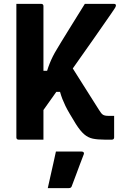

<svg xmlns="http://www.w3.org/2000/svg" viewBox="-20 -720 640 990"><path d="M324.8 -415.4Q365.5 -350.7 407.6 -284.3Q449.7 -217.9 490.5 -153.2Q501.9 -134 511.1 -128.3Q520.2 -122.6 539.4 -122.6Q547.2 -122.6 551.7 -122.6Q556.2 -122.6 562.8 -122.6H568.5Q568.5 -107.3 568.5 -89Q568.5 -70.7 568.5 -54.1Q568.5 -37.5 568.5 -25.8Q568.5 -14 568.5 -11Q568.5 -6 565.5 -3Q562.5 0 557.5 0Q554.4 0 548.8 0Q543.1 0 535.7 0Q528.3 0 518.3 0Q483.2 0 458.6 -5.1Q434 -10.3 414 -27.6Q394 -44.8 371.4 -80.3Q352.9 -111 339.6 -133.1Q326.4 -155.3 317.5 -173.6Q308.6 -191.9 301.8 -209.2Q295.1 -226.5 289.5 -246.4H236.7ZM569 -700Q572 -700 573.9 -699Q575.8 -698 576.8 -696.1Q577.8 -694.3 577.8 -692.3Q577.8 -690.1 576.6 -686.4Q575.4 -682.7 569.7 -674Q564.1 -665.2 550.6 -645.8Q535.4 -624.6 512.8 -591.5Q490.3 -558.3 461.3 -517.5Q432.3 -476.6 399.1 -429.3Q366 -382 330 -331Q294 -280 257.5 -228.1Q221 -176.1 184.6 -125.4V-355H222.9Q229 -375 236.3 -393.1Q243.5 -411.3 252.5 -429.2Q261.5 -447.1 272.5 -465Q283.4 -483 295.2 -502.8Q313.1 -532.1 334.7 -566.9Q356.3 -601.8 378 -636.7Q399.6 -671.5 417.4 -700ZM64.4 -700Q98.3 -700 129.1 -700Q160 -700 193 -700Q198 -700 201 -697Q204 -694 204 -689Q204 -603 204 -517Q204 -431 204 -344.5Q204 -258 204 -172Q204 -86 204 0Q171 0 140.1 0Q109.3 0 75.4 0Q70.4 0 67.4 -3Q64.4 -6 64.4 -11Q64.4 -108.1 64.4 -205.4Q64.4 -302.6 64.4 -399.8Q64.4 -497 64.4 -594.2Q64.4 -620.9 64.4 -647.1Q64.4 -673.3 64.4 -700ZM268.3 61.5Q291.3 61.5 313.2 61.5Q335.1 61.5 357.5 61.5Q379.9 61.5 401.4 61.5Q407.4 61.5 410.8 65Q414.3 68.6 412.3 74.6Q401.3 103.6 391.2 129.9Q381.1 156.3 371.6 182.6Q362 208.9 350 239.9Q349 243.9 345.5 246.9Q342 249.9 335 249.9Q315.1 249.9 286.9 249.9Q258.8 249.9 226.4 249.9Q233.9 216.9 240.9 184.9Q248 152.8 255.1 121.9Q262.2 90.9 268.3 61.5Z"/></svg>

Font: Recursive Sans Linear Light
Style: Regular
Weight: 300
Version: Version 1.085